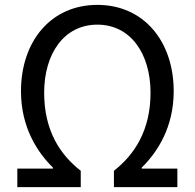

<svg xmlns="http://www.w3.org/2000/svg" viewBox="-20 -767 798 787"><path d="M51 0H311V-67C226 -133 161 -232 161 -387C161 -546 242 -666 379 -666C516 -666 597 -546 597 -387C597 -232 531 -133 447 -67V0H707V-76H561V-80C624 -142 692 -244 692 -393C692 -598 569 -747 379 -747C189 -747 66 -598 66 -393C66 -244 134 -142 197 -80V-76H51Z"/></svg>

Font: Noto Sans CJK SC Regular
Style: Regular
Weight: 400
Designer: Ryoko NISHIZUKA (kana & ideographs); Paul D. Hunt (Latin, Greek & Cyrillic); Wenlong ZHANG (bopomofo); Sandoll Communica
Foundry: Adobe Systems Incorporated
Version: Version 1.004;PS 1.004;hotconv 1.0.82;makeotf.lib2.5.63406